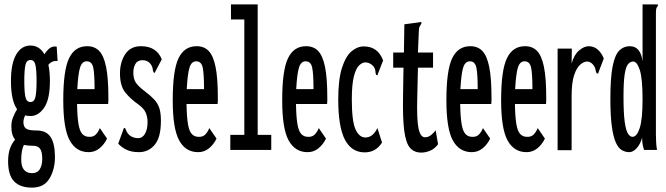

<svg xmlns="http://www.w3.org/2000/svg" viewBox="-20 -685 3040 877"><path d="M119 -155Q106 -155 95 -158Q91 -150 89 -142.5Q87 -135 87 -127Q87 -107 98.5 -98Q110 -89 147 -89Q192 -89 211.5 -58.5Q231 -28 231 32Q231 89 206 130.5Q181 172 126 172Q72 172 44.5 143.5Q17 115 17 52Q17 17 26 -7.5Q35 -32 49 -47Q31 -69 32 -110Q32 -130 39.5 -149Q47 -168 58 -186Q30 -226 30 -315Q30 -395 54 -436Q78 -477 119 -477Q160 -477 183 -437Q195 -456 208 -465.5Q221 -475 239 -472L243 -406Q219 -410 201 -389Q208 -357 208 -315Q208 -232 182 -193.5Q156 -155 119 -155ZM119 -219Q137 -219 142 -242.5Q147 -266 147 -315Q147 -364 142 -387.5Q137 -411 119 -411Q101 -411 96 -387.5Q91 -364 91 -315Q91 -266 96 -242.5Q101 -219 119 -219ZM77 44Q77 76 90 91Q103 106 126 106Q151 106 162 87.5Q173 69 173 41Q173 8 163 -5.5Q153 -19 133 -19Q121 -19 110 -20Q99 -21 89 -23Q77 2 77 44Z M385 10Q328 10 298.5 -43.5Q269 -97 269 -227Q269 -364 295.5 -419Q322 -474 378 -474Q412 -474 433 -452.5Q454 -431 464.5 -380Q475 -329 475 -241Q475 -231 475 -224.5Q475 -218 474 -210H332Q333 -151 338.5 -118.5Q344 -86 356 -73Q368 -60 387 -60Q406 -59 417.5 -70.5Q429 -82 436 -100L469 -52Q456 -25 434.5 -7.5Q413 10 385 10ZM333 -278H412Q412 -347 406 -376Q400 -405 376 -405Q355 -405 346 -377.5Q337 -350 333 -278Z M615 10Q579 10 556 -2Q533 -14 520 -29L543 -92L546 -101L552 -99Q555 -92 558.5 -84Q562 -76 573 -66Q590 -54 611 -54Q631 -54 642.5 -74.5Q654 -95 654 -127Q654 -150 646 -169.5Q638 -189 612 -208Q576 -233 552 -263Q528 -293 528 -350Q528 -401 552 -437.5Q576 -474 624 -474Q695 -474 719 -414L691 -361L687 -352L681 -355Q678 -363 677 -372.5Q676 -382 666 -395Q653 -410 631 -410Q608 -410 598.5 -393Q589 -376 589 -354Q589 -325 600.5 -307.5Q612 -290 643 -267Q668 -248 684 -231Q700 -214 707.5 -192Q715 -170 715 -133Q715 -57 686.5 -23.5Q658 10 615 10Z M885 10Q828 10 798.5 -43.5Q769 -97 769 -227Q769 -364 795.5 -419Q822 -474 878 -474Q912 -474 933 -452.5Q954 -431 964.5 -380Q975 -329 975 -241Q975 -231 975 -224.5Q975 -218 974 -210H832Q833 -151 838.5 -118.5Q844 -86 856 -73Q868 -60 887 -60Q906 -59 917.5 -70.5Q929 -82 936 -100L969 -52Q956 -25 934.5 -7.5Q913 10 885 10ZM833 -278H912Q912 -347 906 -376Q900 -405 876 -405Q855 -405 846 -377.5Q837 -350 833 -278Z M1032 0V-69H1096V-596H1035V-665H1157V-69H1219V0Z M1385 10Q1328 10 1298.5 -43.5Q1269 -97 1269 -227Q1269 -364 1295.5 -419Q1322 -474 1378 -474Q1412 -474 1433 -452.5Q1454 -431 1464.5 -380Q1475 -329 1475 -241Q1475 -231 1475 -224.5Q1475 -218 1474 -210H1332Q1333 -151 1338.5 -118.5Q1344 -86 1356 -73Q1368 -60 1387 -60Q1406 -59 1417.5 -70.5Q1429 -82 1436 -100L1469 -52Q1456 -25 1434.5 -7.5Q1413 10 1385 10ZM1333 -278H1412Q1412 -347 1406 -376Q1400 -405 1376 -405Q1355 -405 1346 -377.5Q1337 -350 1333 -278Z M1646 11Q1586 11 1555.5 -47Q1525 -105 1525 -231Q1525 -322 1542 -375Q1559 -428 1585.5 -450.5Q1612 -473 1642 -473Q1706 -473 1730 -409L1707 -350L1704 -341L1698 -343Q1695 -351 1694.5 -361Q1694 -371 1685 -383Q1669 -400 1648 -400Q1635 -400 1620.5 -386.5Q1606 -373 1596.5 -336.5Q1587 -300 1587 -231Q1587 -131 1604 -94Q1621 -57 1649 -57Q1683 -57 1704 -100L1725 -34Q1697 11 1646 11Z M1904 12Q1872 12 1853 -9.5Q1834 -31 1826.5 -87.5Q1819 -144 1821 -248L1823 -376H1776V-445H1825L1827 -574L1894 -583L1904 -585L1905 -578Q1900 -570 1896.5 -563Q1893 -556 1893 -539L1889 -445H1958V-376H1889L1886 -243Q1883 -141 1891.5 -99.5Q1900 -58 1921 -58Q1937 -58 1949.5 -68.5Q1962 -79 1970 -90L1981 -26Q1965 -5 1944.5 3.5Q1924 12 1904 12Z M2135 10Q2078 10 2048.5 -43.5Q2019 -97 2019 -227Q2019 -364 2045.5 -419Q2072 -474 2128 -474Q2162 -474 2183 -452.5Q2204 -431 2214.5 -380Q2225 -329 2225 -241Q2225 -231 2225 -224.5Q2225 -218 2224 -210H2082Q2083 -151 2088.5 -118.5Q2094 -86 2106 -73Q2118 -60 2137 -60Q2156 -59 2167.5 -70.5Q2179 -82 2186 -100L2219 -52Q2206 -25 2184.5 -7.5Q2163 10 2135 10ZM2083 -278H2162Q2162 -347 2156 -376Q2150 -405 2126 -405Q2105 -405 2096 -377.5Q2087 -350 2083 -278Z M2385 10Q2328 10 2298.5 -43.5Q2269 -97 2269 -227Q2269 -364 2295.5 -419Q2322 -474 2378 -474Q2412 -474 2433 -452.5Q2454 -431 2464.5 -380Q2475 -329 2475 -241Q2475 -231 2475 -224.5Q2475 -218 2474 -210H2332Q2333 -151 2338.5 -118.5Q2344 -86 2356 -73Q2368 -60 2387 -60Q2406 -59 2417.5 -70.5Q2429 -82 2436 -100L2469 -52Q2456 -25 2434.5 -7.5Q2413 10 2385 10ZM2333 -278H2412Q2412 -347 2406 -376Q2400 -405 2376 -405Q2355 -405 2346 -377.5Q2337 -350 2333 -278Z M2527 -463H2592L2591 -395Q2602 -435 2625 -454.5Q2648 -474 2670 -474Q2694 -473 2710.5 -458.5Q2727 -444 2738 -418L2715 -358L2712 -348L2705 -351Q2701 -359 2699.5 -369Q2698 -379 2687 -392Q2675 -404 2662 -404Q2647 -404 2630.5 -390Q2614 -376 2602.5 -342Q2591 -308 2591 -246V1H2527Z M2854 10Q2836 10 2820 0.5Q2804 -9 2792.5 -35Q2781 -61 2774.5 -109Q2768 -157 2768 -233Q2768 -331 2778.5 -383Q2789 -435 2809 -454.5Q2829 -474 2857 -474Q2906 -474 2915 -405V-665H2985V-658Q2979 -652 2977.5 -645Q2976 -638 2976 -621V-71Q2976 -53 2977 -35.5Q2978 -18 2981 0H2922Q2918 -12 2915.5 -25Q2913 -38 2913 -56Q2905 -27 2888.5 -8.5Q2872 10 2854 10ZM2869 -60Q2889 -60 2902 -100Q2915 -140 2915 -231Q2915 -326 2902.5 -365Q2890 -404 2872 -404Q2858 -404 2848 -391Q2838 -378 2833 -343.5Q2828 -309 2828 -244Q2828 -168 2833.5 -128.5Q2839 -89 2848.5 -74.5Q2858 -60 2869 -60Z"/></svg>

Font: Inconsolata UltraCondensed SemiBold
Style: Regular
Weight: 600
Width: 1
Monospace: yes
Designer: Raph Levien, Cyreal, Brenton Simpson
Foundry: Raph Levien, Cyreal, Google
Version: Version 3.001; ttfautohint (v1.8.2.53-6de2)